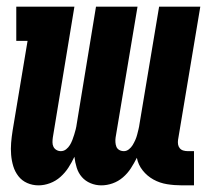

<svg xmlns="http://www.w3.org/2000/svg" viewBox="-20 -550 640 578"><path d="M96 8Q78 8 62 1Q46 -6 35.5 -19.5Q25 -33 20 -49.5Q15 -66 13.5 -84Q12 -102 13.5 -120Q15 -138 18 -157L63 -427H29V-530H204L139 -136Q138 -129 138 -121.5Q138 -114 141 -108Q144 -102 150 -98.5Q156 -95 163 -95Q172 -95 179 -100.5Q186 -106 190.5 -113.5Q195 -121 198 -129Q201 -137 203.5 -145Q206 -153 208 -161Q210 -169 211 -177L269 -530H394L328 -136Q327 -129 327.5 -121.5Q328 -114 330.5 -108Q333 -102 339 -98.5Q345 -95 353 -95Q361 -95 368 -100.5Q375 -106 379.5 -113.5Q384 -121 387.5 -129Q391 -137 393 -145Q395 -153 397 -161Q399 -169 400 -177L459 -530H583L516 -129Q515 -122 516 -115.5Q517 -109 521 -104Q525 -99 531.5 -97Q538 -95 545 -95H564V8H528Q505 8 483 4.5Q461 1 442 -9.5Q423 -20 409.5 -37Q396 -54 392 -75Q384 -59 374 -43.5Q364 -28 350 -16Q336 -4 319 2Q302 8 285 8Q268 8 252.5 1.5Q237 -5 226.5 -17Q216 -29 211 -45Q206 -61 204 -78Q196 -61 186 -45.5Q176 -30 162 -17.5Q148 -5 130.5 1.5Q113 8 96 8Z"/></svg>

Font: Iosevka Curly Slab XBdEx
Style: Italic
Weight: 800
Width: 7
Italic angle: -9°
Monospace: yes
Designer: Belleve Invis
Foundry: Belleve Invis
Version: Version 11.1.0; ttfautohint (v1.8.3)